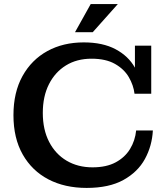

<svg xmlns="http://www.w3.org/2000/svg" viewBox="-20 -906 821 942"><path d="M348 -748 425 -886H558L435 -748ZM405 16Q298 16 217.5 -26Q137 -68 91.5 -148Q46 -228 46 -341Q46 -453 90.5 -533Q135 -613 212.5 -655.5Q290 -698 391 -698Q484 -698 547 -664.5Q610 -631 642 -574V-682H722V-446H640Q635 -488 612 -527.5Q589 -567 544 -592.5Q499 -618 429 -618Q357 -618 303.5 -585Q250 -552 220 -492.5Q190 -433 190 -352Q190 -270 221 -210Q252 -150 307 -117.5Q362 -85 434 -85Q502 -85 547.5 -109.5Q593 -134 618 -175Q643 -216 648 -266H730Q726 -190 691 -126Q656 -62 585.5 -23Q515 16 405 16Z"/></svg>

Font: Montagu Slab 16pt Medium
Style: Regular
Weight: 500
Designer: Florian Karsten
Foundry: Florian Karsten
Version: Version 1.000; ttfautohint (v1.8.3)